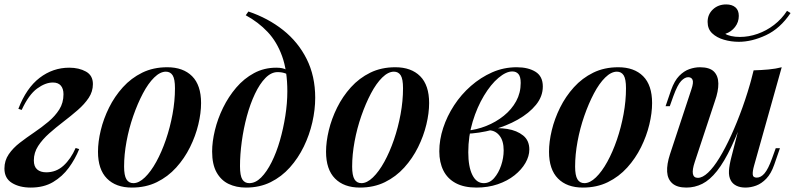

<svg xmlns="http://www.w3.org/2000/svg" viewBox="-33 -834 3594 868"><path d="M176 -55Q221 -55 254 -85Q287 -115 309 -165L325 -160Q307 -115 278 -75.5Q249 -36 207 -11Q165 14 106 14Q55 14 21 -7Q-13 -28 -13 -72Q-13 -108 6.5 -136.5Q26 -165 56.5 -188.5Q87 -212 121 -235Q155 -258 185.5 -283.5Q216 -309 235 -339Q254 -369 254 -408Q254 -433 242 -447Q230 -461 206 -461Q172 -461 134.5 -433.5Q97 -406 65 -337L50 -342Q86 -436 146 -482Q206 -528 280 -528Q324 -528 355.5 -510.5Q387 -493 387 -454Q387 -420 368 -391.5Q349 -363 318.5 -336.5Q288 -310 254 -284Q220 -258 189.5 -231Q159 -204 139.5 -174Q120 -144 120 -109Q120 -81 135 -68Q150 -55 176 -55Z M717 -510Q691 -510 664 -483.5Q637 -457 613 -411.5Q589 -366 569.5 -310Q550 -254 539 -194.5Q528 -135 528 -81Q528 -41 538.5 -23.5Q549 -6 570 -6Q595 -6 622 -32Q649 -58 673.5 -102.5Q698 -147 717 -202.5Q736 -258 747 -318Q758 -378 758 -435Q758 -477 747.5 -493.5Q737 -510 717 -510ZM410 -148Q410 -193 422.5 -245Q435 -297 460 -347.5Q485 -398 522.5 -439.5Q560 -481 610 -505.5Q660 -530 723 -530Q795 -530 835.5 -489.5Q876 -449 876 -368Q876 -323 863.5 -271Q851 -219 826 -168.5Q801 -118 763.5 -76.5Q726 -35 676 -10.5Q626 14 563 14Q491 14 450.5 -27Q410 -68 410 -148Z M1266 -421Q1266 -514 1242.5 -579.5Q1219 -645 1177 -689.5Q1135 -734 1078 -765L1090 -782Q1179 -752 1247 -698Q1315 -644 1353.5 -567Q1392 -490 1392 -392Q1392 -338 1379 -281Q1366 -224 1340.5 -171.5Q1315 -119 1277.5 -77Q1240 -35 1190.5 -10.5Q1141 14 1079 14Q1035 14 1000.5 -2.5Q966 -19 946 -55Q926 -91 926 -149Q926 -193 938.5 -245Q951 -297 975.5 -347Q1000 -397 1035 -438Q1070 -479 1115.5 -503.5Q1161 -528 1216 -528Q1246 -528 1262 -518.5Q1278 -509 1292 -494L1285 -482Q1275 -495 1259 -501.5Q1243 -508 1222 -508Q1193 -508 1167 -481.5Q1141 -455 1119.5 -409.5Q1098 -364 1083 -308.5Q1068 -253 1060 -194Q1052 -135 1052 -83Q1052 -40 1062.5 -23Q1073 -6 1094 -6Q1122 -6 1147.5 -31.5Q1173 -57 1195 -101Q1217 -145 1232.5 -199Q1248 -253 1257 -310.5Q1266 -368 1266 -421Z M1748 -510Q1722 -510 1695 -483.5Q1668 -457 1644 -411.5Q1620 -366 1600.5 -310Q1581 -254 1570 -194.5Q1559 -135 1559 -81Q1559 -41 1569.5 -23.5Q1580 -6 1601 -6Q1626 -6 1653 -32Q1680 -58 1704.5 -102.5Q1729 -147 1748 -202.5Q1767 -258 1778 -318Q1789 -378 1789 -435Q1789 -477 1778.5 -493.5Q1768 -510 1748 -510ZM1441 -148Q1441 -193 1453.5 -245Q1466 -297 1491 -347.5Q1516 -398 1553.5 -439.5Q1591 -481 1641 -505.5Q1691 -530 1754 -530Q1826 -530 1866.5 -489.5Q1907 -449 1907 -368Q1907 -323 1894.5 -271Q1882 -219 1857 -168.5Q1832 -118 1794.5 -76.5Q1757 -35 1707 -10.5Q1657 14 1594 14Q1522 14 1481.5 -27Q1441 -68 1441 -148Z M2154 -6Q2181 -6 2201 -29Q2221 -52 2232.5 -86Q2244 -120 2244 -154Q2244 -197 2225.5 -220.5Q2207 -244 2178 -245L2172 -251Q2217 -258 2260.5 -251Q2304 -244 2332 -221.5Q2360 -199 2360 -158Q2360 -128 2342.5 -97.5Q2325 -67 2293 -41.5Q2261 -16 2217 -1Q2173 14 2121 14Q2065 14 2027.5 -6Q1990 -26 1971.5 -63Q1953 -100 1953 -150Q1953 -202 1970.5 -255.5Q1988 -309 2020 -358Q2052 -407 2096 -445.5Q2140 -484 2192 -507Q2244 -530 2303 -530Q2355 -530 2388 -509.5Q2421 -489 2421 -443Q2421 -398 2390 -360Q2359 -322 2307.5 -293Q2256 -264 2194.5 -247.5Q2133 -231 2071 -229L2075 -243Q2121 -247 2165 -264.5Q2209 -282 2244.5 -310.5Q2280 -339 2300.5 -376.5Q2321 -414 2321 -459Q2321 -487 2311 -499Q2301 -511 2283 -511Q2255 -511 2220.5 -482Q2186 -453 2155 -401.5Q2124 -350 2104 -284.5Q2084 -219 2084 -146Q2084 -80 2102.5 -43Q2121 -6 2154 -6Z M2756 -510Q2730 -510 2703 -483.5Q2676 -457 2652 -411.5Q2628 -366 2608.5 -310Q2589 -254 2578 -194.5Q2567 -135 2567 -81Q2567 -41 2577.5 -23.5Q2588 -6 2609 -6Q2634 -6 2661 -32Q2688 -58 2712.5 -102.5Q2737 -147 2756 -202.5Q2775 -258 2786 -318Q2797 -378 2797 -435Q2797 -477 2786.5 -493.5Q2776 -510 2756 -510ZM2449 -148Q2449 -193 2461.5 -245Q2474 -297 2499 -347.5Q2524 -398 2561.5 -439.5Q2599 -481 2649 -505.5Q2699 -530 2762 -530Q2834 -530 2874.5 -489.5Q2915 -449 2915 -368Q2915 -323 2902.5 -271Q2890 -219 2865 -168.5Q2840 -118 2802.5 -76.5Q2765 -35 2715 -10.5Q2665 14 2602 14Q2530 14 2489.5 -27Q2449 -68 2449 -148Z M3345 -349Q3307 -242 3274 -172Q3241 -102 3208.5 -61Q3176 -20 3142 -3Q3108 14 3070 14Q3028 14 3006.5 -5Q2985 -24 2983 -57.5Q2981 -91 2996 -137L3093 -431Q3103 -461 3098 -473Q3093 -485 3078 -485Q3063 -485 3046.5 -468Q3030 -451 3011 -399L2995 -354H2976L3001 -427Q3016 -469 3037.5 -491Q3059 -513 3083.5 -521.5Q3108 -530 3131 -530Q3175 -530 3194.5 -510.5Q3214 -491 3214.5 -456.5Q3215 -422 3199 -377L3108 -102Q3084 -30 3122 -30Q3143 -30 3168 -53.5Q3193 -77 3219.5 -120.5Q3246 -164 3272.5 -222Q3299 -280 3323.5 -348Q3348 -416 3368 -491ZM3376 -85Q3369 -60 3370 -45.5Q3371 -31 3388 -31Q3407 -31 3423.5 -50.5Q3440 -70 3457 -117L3474 -164H3493L3467 -89Q3453 -49 3431.5 -26.5Q3410 -4 3385.5 5Q3361 14 3337 14Q3313 14 3296 5.5Q3279 -3 3271 -18Q3261 -36 3262.5 -62Q3264 -88 3274 -126L3374 -516Q3410 -517 3442 -520Q3474 -523 3501 -530ZM3246 -681Q3255 -675 3272.5 -671Q3290 -667 3312 -667Q3352 -667 3392 -681Q3432 -695 3466.5 -721.5Q3501 -748 3525 -785L3541 -775Q3494 -705 3430 -675Q3366 -645 3307 -645Q3272 -645 3239.5 -654.5Q3207 -664 3186.5 -683.5Q3166 -703 3166 -735Q3166 -769 3190 -791.5Q3214 -814 3250 -814Q3276 -814 3291.5 -801Q3307 -788 3307 -762Q3307 -734 3290 -712Q3273 -690 3246 -681Z"/></svg>

Font: Playfair Display SemiBold
Style: Italic
Weight: 600
Italic angle: -14°
Designer: Claus Eggers Sørensen
Foundry: Claus Eggers Sørensen
Version: Version 1.203